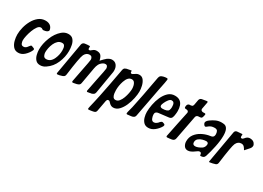

<svg xmlns="http://www.w3.org/2000/svg" viewBox="-16 -1582 3629 2649"><g transform="rotate(30 1798.5 -257.5)"><path d="M143 8Q93 8 63.5 -26.5Q34 -61 21.5 -110.5Q9 -160 9 -206Q9 -259 24.5 -321Q40 -383 71 -438.5Q102 -494 148 -530Q194 -566 255 -566Q299 -566 328.5 -545Q358 -524 367 -480Q367 -464 352.5 -454Q338 -444 319 -439.5Q300 -435 288 -435Q283 -435 280 -437Q277 -439 272 -441Q263 -451 245 -451Q217 -451 193.5 -418.5Q170 -386 152.5 -340Q135 -294 125 -248Q115 -202 115 -175Q115 -151 125.5 -126Q136 -101 165 -101Q188 -101 202.5 -113Q217 -125 226 -139Q237 -150 244 -161Q253 -169 257 -169Q260 -169 269 -166Q293 -158 302 -153Q311 -148 311 -137Q311 -133 307 -123Q284 -73 240.5 -32.5Q197 8 143 8Z M492 6Q446 6 420 -22.5Q394 -51 383 -93.5Q372 -136 372 -178Q372 -267 410.5 -366Q449 -465 519 -525Q565 -564 620 -564Q670 -564 696.5 -533Q723 -502 732.5 -456Q742 -410 742 -364Q742 -268 701.5 -173Q661 -78 579 -23Q539 6 492 6ZM523 -109Q593 -109 629 -190Q658 -254 658 -324Q658 -342 655 -363Q652 -384 641 -399Q630 -414 606 -414Q567 -414 540.5 -389.5Q514 -365 497.5 -328.5Q481 -292 473.5 -253.5Q466 -215 466 -187Q466 -161 478.5 -135Q491 -109 523 -109Z M1243 0Q1231 0 1231 -15Q1231 -21 1268 -202Q1308 -392 1308 -410Q1308 -427 1299.5 -443.5Q1291 -460 1267 -460Q1245 -460 1228 -447Q1196 -426 1181 -396Q1166 -366 1160 -330L1114 -70Q1111 -53 1104 -44.5Q1097 -36 1086 -31Q1066 -21 1042 -18Q1037 -18 1017 -13Q1011 -13 1008 -12H1001Q991 -12 990 -27Q990 -33 1025 -208Q1062 -393 1062 -409Q1062 -430 1051 -446Q1040 -462 1014 -462Q964 -462 937 -409Q913 -362 875 -68Q871 -35 848 -26Q838 -20 824 -17Q790 -4 760 -4Q750 -4 750 -18Q750 -26 838 -524Q846 -555 877 -561Q915 -567 951 -567Q961 -567 961 -558Q961 -553 960.5 -548.5Q960 -544 959.5 -543.5Q959 -543 959 -541Q959 -530 961.5 -522Q964 -514 979 -514Q985 -514 990 -517Q1001 -524 1017 -538Q1040 -558 1071 -558Q1117 -558 1137.5 -537.5Q1158 -517 1169 -474L1173 -458L1184 -470Q1212 -502 1245 -530Q1285 -558 1317 -558Q1365 -558 1390.5 -524.5Q1416 -491 1416 -443Q1416 -430 1415 -419L1354 -58Q1349 -34 1336 -25Q1323 -16 1303 -10Q1300 -9 1297 -9Q1294 -9 1287.5 -8Q1281 -7 1274 -5Q1271 -5 1268 -4Q1265 -3 1261 -3Q1257 -3 1251.5 -1.5Q1246 0 1243 0Z M1380 202Q1367 202 1367 190Q1367 179 1392 77Q1411 2 1460 -253Q1474 -323 1486 -393L1507 -507Q1512 -529 1526 -538Q1547 -551 1584 -555L1594 -557Q1601 -557 1609 -560L1627 -562V-544Q1627 -523 1648 -523Q1656 -523 1677 -538L1690 -546Q1716 -566 1750 -566Q1792 -566 1817 -531.5Q1842 -497 1852.5 -450Q1863 -403 1863 -364Q1863 -319 1850 -256Q1837 -193 1811 -133Q1785 -73 1746 -32.5Q1707 8 1656 8Q1618 8 1585 -30Q1579 -38 1571.5 -43.5Q1564 -49 1554 -49Q1538 -49 1532.5 -38.5Q1527 -28 1525 -19L1494 150Q1489 177 1471 185Q1453 193 1413 198Q1391 202 1380 202ZM1633 -99Q1665 -99 1688.5 -127.5Q1712 -156 1727 -197Q1742 -238 1749.5 -278.5Q1757 -319 1757 -344Q1757 -366 1751.5 -393Q1746 -420 1731 -440Q1716 -460 1688 -460Q1628 -460 1596 -366Q1572 -293 1572 -221Q1572 -201 1575.5 -172Q1579 -143 1592 -121Q1605 -99 1633 -99Z M1873 -7Q1860 -7 1860 -21Q1860 -33 1871 -73L1886 -131Q1933 -350 1972 -571L1988 -657Q1993 -682 2007 -692.5Q2021 -703 2047.5 -709.5Q2074 -716 2099 -716Q2114 -716 2114 -698Q2114 -681 2080 -517Q2067 -453 2041 -310L2011 -153Q2006 -130 2002.5 -107Q1999 -84 1993.5 -59.5Q1988 -35 1970.5 -25Q1953 -15 1929 -13Q1894 -10 1887 -8.5Q1880 -7 1873 -7Z M2215 8Q2169 8 2142 -20Q2115 -48 2103 -90.5Q2091 -133 2091 -175Q2091 -226 2103.5 -292Q2116 -358 2143 -419Q2170 -480 2213 -521Q2256 -562 2317 -562Q2369 -562 2399 -540Q2429 -518 2442 -480.5Q2455 -443 2455 -396Q2455 -368 2451 -343Q2448 -309 2437 -286Q2426 -263 2394 -259L2234 -240Q2216 -238 2202 -226.5Q2188 -215 2188 -194Q2188 -163 2199 -136Q2212 -96 2245 -96Q2266 -96 2286 -110.5Q2306 -125 2319 -144H2320L2328 -151Q2339 -160 2346 -160Q2351 -160 2358 -158Q2365 -156 2368 -154Q2392 -149 2392 -131Q2392 -124 2387 -114Q2360 -66 2314 -29Q2268 8 2215 8ZM2251 -319Q2335 -319 2350 -354Q2359 -377 2359 -403Q2359 -421 2356 -439.5Q2353 -458 2342.5 -470.5Q2332 -483 2309 -483Q2287 -483 2265.5 -455.5Q2244 -428 2229.5 -396Q2215 -364 2215 -350Q2215 -332 2227 -325.5Q2239 -319 2251 -319Z M2510 -8Q2495 -8 2495 -24Q2495 -32 2538 -236L2582 -444Q2582 -477 2540 -477Q2528 -477 2521.5 -480.5Q2515 -484 2515 -498Q2515 -542 2544 -552L2551 -553Q2576 -553 2590.5 -559Q2605 -565 2609 -588L2623 -666Q2630 -699 2661 -705L2703 -712Q2705 -713 2706 -713Q2707 -713 2709 -713L2726 -716Q2729 -716 2729 -716Q2730 -716 2732 -717H2741Q2750 -717 2750 -705Q2750 -699 2749 -698L2731 -603Q2731 -600 2730.5 -599Q2730 -598 2729.5 -595.5Q2729 -593 2729 -588Q2729 -572 2738 -566Q2750 -556 2766 -556Q2781 -556 2784 -557H2791Q2807 -557 2807 -544Q2807 -538 2802 -516Q2795 -485 2781 -480Q2767 -475 2742 -475Q2727 -475 2715 -466.5Q2703 -458 2700 -441L2627 -59Q2619 -22 2581 -16Q2566 -14 2545 -11Q2524 -8 2510 -8Z M2845 7Q2805 7 2784.5 -24Q2764 -55 2764 -95Q2764 -159 2797.5 -204.5Q2831 -250 2883 -279Q2935 -308 2994 -320H2996Q3002 -322 3008 -322L3031 -326Q3054 -331 3062.5 -345Q3071 -359 3071 -380Q3071 -408 3060 -429.5Q3049 -451 3013 -451Q2983 -451 2962.5 -443.5Q2942 -436 2928.5 -425Q2915 -414 2905.5 -407Q2896 -400 2888 -400Q2878 -400 2866.5 -416Q2855 -432 2855 -445Q2855 -456 2864 -469.5Q2873 -483 2883 -490Q2890 -494 2895 -500Q2933 -528 2973 -545.5Q3013 -563 3061 -563Q3084 -563 3108 -558Q3171 -538 3171 -416Q3171 -337 3149.5 -235Q3128 -133 3103 -57Q3095 -34 3078.5 -25.5Q3062 -17 3037 -17Q3030 -17 3029 -21Q3028 -25 3028 -26Q3028 -27 3027.5 -29.5Q3027 -32 3026.5 -33Q3026 -34 3026 -37.5Q3026 -41 3025 -42Q3021 -64 2999 -64Q2987 -64 2975 -57Q2963 -50 2950 -40Q2889 7 2845 7ZM2905 -95Q2928 -95 2956 -107Q2984 -119 3002 -131Q3020 -143 3029.5 -163Q3039 -183 3039 -203Q3039 -220 3028 -227Q3017 -234 3005 -234Q2981 -234 2947 -225Q2913 -216 2887.5 -194.5Q2862 -173 2862 -137Q2862 -95 2905 -95Z M3185 -3Q3178 -3 3178 -14Q3178 -21 3268 -526Q3274 -556 3304 -561Q3361 -567 3381 -567Q3390 -567 3390 -556Q3390 -546 3387 -538Q3387 -527 3390 -518.5Q3393 -510 3407 -510Q3415 -510 3420 -514Q3425 -518 3429.5 -522Q3434 -526 3440 -533Q3453 -551 3471 -560.5Q3489 -570 3508 -570Q3573 -570 3595 -515Q3597 -507 3597 -501Q3597 -476 3577 -452Q3526 -392 3520 -388Q3519 -387 3518.5 -386.5Q3518 -386 3518 -386Q3518 -386 3516.5 -387Q3515 -388 3514.5 -389Q3514 -390 3513 -391Q3501 -414 3484.5 -431Q3468 -448 3440 -448Q3387 -448 3361 -391Q3340 -346 3303 -62Q3299 -33 3276 -24Q3263 -19 3234 -12Q3228 -12 3213 -8Q3193 -3 3185 -3Z"/></g></svg>

Font: Bangerz
Style: Regular
Weight: 400
Designer: vernon adams
Foundry: Vernon Adams
Version: Version 2.10;February 7, 2025;FontCreator 13.0.0.2683 64-bit